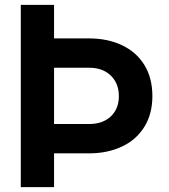

<svg xmlns="http://www.w3.org/2000/svg" viewBox="-20 -765 690 785"><path d="M65 -745H201V-608H344Q420 -608 479 -580Q538 -552 570.5 -499Q603 -446 603 -372Q603 -299 570 -246Q537 -193 478 -165.5Q419 -138 344 -138H201V0H65ZM345 -258Q400 -258 433 -289Q466 -320 466 -372Q466 -424 433 -456Q400 -488 345 -488H201V-258Z"/></svg>

Font: Evergrow Sans
Style: Bold
Weight: 700
Foundry: 10Web
Version: Version 1.000